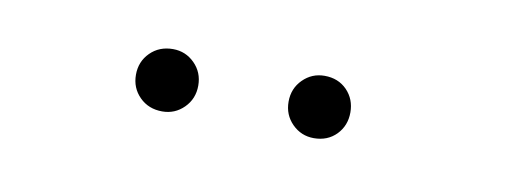

<svg xmlns="http://www.w3.org/2000/svg" viewBox="-25 -734 479 179"><g transform="rotate(10 214.5 -644.5)"><path d="M130 -615Q142 -615 150.5 -623.5Q159 -632 159 -644.5Q159 -657 150.5 -665.5Q142 -674 130 -674Q117 -674 108.5 -665.5Q100 -657 100 -644.5Q100 -632 108.5 -623.5Q117 -615 130 -615ZM273.5 -615Q286.5 -615 294.8 -623.5Q303 -632 303 -644.5Q303 -657 294.8 -665.5Q286.5 -674 273.5 -674Q261.5 -674 253 -665.5Q244.5 -657 244.5 -644.5Q244.5 -632 253 -623.5Q261.5 -615 273.5 -615Z"/></g></svg>

Font: Anybody SemiExpanded Light
Style: Regular
Weight: 300
Width: 6
Version: Version 1.113;gftools[0.9.25]